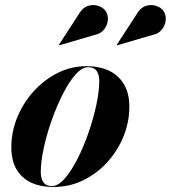

<svg xmlns="http://www.w3.org/2000/svg" viewBox="-20 -733 679 763"><path d="M585.5 -594 446 -553 444.5 -555.5 525.5 -680.5Q540 -704 561 -710Q582 -716 601.2 -709.5Q620.5 -703 630 -689Q640.5 -673 638.5 -652.5Q636.5 -632 623 -615.2Q609.5 -598.5 585.5 -594ZM355.5 -594 216 -553 214.5 -555.5 295.5 -680.5Q310 -704 331 -710Q352 -716 371.2 -709.5Q390.5 -703 400 -689Q410.5 -673 408.5 -652.5Q406.5 -632 393 -615.2Q379.5 -598.5 355.5 -594ZM193.5 10Q112 10 68.5 -31Q25 -72 25 -147Q25 -210 49 -267.8Q73 -325.5 114.8 -371.2Q156.5 -417 210 -443.5Q263.5 -470 323 -470Q404.5 -470 449.2 -427.5Q494 -385 494 -310Q494 -248 470.8 -190.8Q447.5 -133.5 406.2 -88.2Q365 -43 310.5 -16.5Q256 10 193.5 10ZM186.5 6.5Q211 6.5 237.2 -23.5Q263.5 -53.5 288 -101.8Q312.5 -150 332 -206.5Q351.5 -263 363 -317Q374.5 -371 374.5 -411Q374.5 -436.5 364 -451.2Q353.5 -466 330 -466Q305.5 -466 279.5 -436.2Q253.5 -406.5 229 -358Q204.5 -309.5 184.8 -253.2Q165 -197 153.5 -143Q142 -89 142 -48.5Q142 -23 152.8 -8.2Q163.5 6.5 186.5 6.5Z"/></svg>

Font: Bodoni* 48pt
Style: Bold Italic
Weight: 700
Italic angle: -13°
Version: Version 2.3